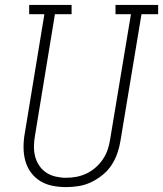

<svg xmlns="http://www.w3.org/2000/svg" viewBox="-20 -755 665 783"><path d="M249 8Q221 8 193.5 2.5Q166 -3 143.5 -17Q121 -31 105.5 -52.5Q90 -74 83 -100Q76 -126 76 -154.5Q76 -183 81 -211L161 -697H99V-735H272V-697H204L123 -204Q119 -182 118.5 -160Q118 -138 123 -118Q128 -98 139.5 -80.5Q151 -63 168 -51.5Q185 -40 206.5 -35Q228 -30 249 -30Q271 -30 292 -34Q313 -38 333 -47.5Q353 -57 370 -72Q387 -87 399.5 -105.5Q412 -124 419 -144.5Q426 -165 429 -186L514 -697H451V-735H625V-697H557L471 -179Q467 -154 458 -128.5Q449 -103 434 -80.5Q419 -58 397 -40.5Q375 -23 350.5 -11.5Q326 0 300 4Q274 8 249 8Z"/></svg>

Font: Iosevka Curly Slab XLtExObl
Style: Regular
Weight: 200
Width: 7
Italic angle: -9°
Monospace: yes
Designer: Belleve Invis
Foundry: Belleve Invis
Version: Version 11.0.0; ttfautohint (v1.8.3)